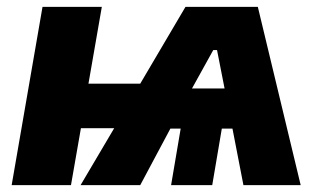

<svg xmlns="http://www.w3.org/2000/svg" viewBox="-20 -540 939 560"><path d="M14 0H187L216 -166H313L215 0H389L477 -165H507L479 0H599L627 -165H658L690 0H857L732 -520H521L389 -296H238L277 -520H104ZM540 -282 602 -394H613L635 -282Z"/></svg>

Font: Fixel Display ExtraBold
Style: Italic
Weight: 800
Italic angle: -10°
Designer: AlfaBravo + MacPaw
Foundry: Kyrylo Tkachov, Marchela Mozhyna, Serhii Makarenko, Maria Weinstein, Zakhar Kryvoshyya
Version: Version 1.210;Glyphs 3.2 (3217)